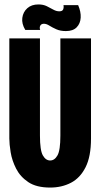

<svg xmlns="http://www.w3.org/2000/svg" viewBox="-20 -833 452 865"><path d="M206 12Q144 12 107.5 -12.5Q71 -37 52.5 -73.5Q34 -110 28 -147Q22 -184 22 -209V-660H160V-222Q160 -156 173 -133Q186 -110 206 -110Q226 -110 239 -133Q252 -156 252 -222V-660H390V-209Q390 -128 365.5 -79.5Q341 -31 299.5 -9.5Q258 12 206 12ZM277 -693Q252 -693 234 -701Q216 -709 202.5 -717.5Q189 -726 178 -726Q166 -726 161.5 -717.5Q157 -709 161 -698H94Q77 -726 80.5 -752.5Q84 -779 103 -796Q122 -813 153 -813Q175 -813 191 -805Q207 -797 220.5 -789.5Q234 -782 247 -782Q261 -782 264.5 -790.5Q268 -799 266 -810H332Q345 -780 343.5 -753.5Q342 -727 325.5 -710Q309 -693 277 -693Z"/></svg>

Font: Bricolage Grotesque 48pt Condensed Bricolage Grotesque 48pt Condensed Regular
Style: Bold
Weight: 700
Width: 3
Designer: Mathieu Triay
Foundry: Atelier Triay
Version: Version 1.000; ttfautohint (v1.8.4.7-5d5b);gftools[0.9.32]